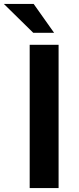

<svg xmlns="http://www.w3.org/2000/svg" viewBox="-69 -949 397 969"><path d="M80.8 -723H226.7V0H80.8ZM101 -929H-49.4L98.8 -783.5H204Z"/></svg>

Font: Public Sans Thin
Style: Regular
Weight: 100
Designer: The Public Sans project authors (U.S. Web Design System). Libre Franklin designed by Pablo Impallari and Rodrigo Fuenzal
Version: Version 1.008